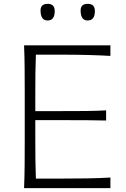

<svg xmlns="http://www.w3.org/2000/svg" viewBox="-20 -965 648 985"><path d="M103.5 0Q106 -62 106.4 -119.1Q106.9 -176.3 106.9 -243.7V-488.3Q106.9 -556.2 106.4 -613.3Q106 -670.4 103.5 -732.4H546.4V-678.2Q493.2 -681.2 432.1 -682.9Q371.1 -684.6 288.1 -684.6H164.1Q162.1 -634.8 161.6 -586.2Q161.1 -537.6 161.1 -481V-395H296.4Q369.1 -395 422.1 -395.5Q475.1 -396 524.4 -398.9V-346.7Q472.2 -348.1 419.4 -348.4Q366.7 -348.6 295.4 -348.6H161.1V-251.5Q161.1 -195.3 161.6 -146.7Q162.1 -98.1 164.1 -48.8H293.5Q363.3 -48.8 426 -49.8Q488.8 -50.8 546.4 -54.2V0ZM429.2 -859.9Q393.6 -859.9 393.6 -911.6Q393.6 -945.3 430.7 -945.3Q466.8 -945.3 466.8 -908.2Q466.8 -859.9 429.2 -859.9ZM224.1 -859.9Q188 -859.9 188 -911.6Q188 -945.3 225.1 -945.3Q260.7 -945.3 260.7 -908.2Q260.7 -859.9 224.1 -859.9Z"/></svg>

Font: Pinar-FD Light
Style: Regular
Weight: 300
Designer: Amin Abedi
Version: Version 2.000